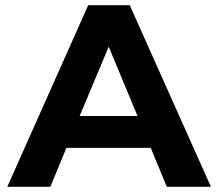

<svg xmlns="http://www.w3.org/2000/svg" viewBox="-20 -720 839 740"><path d="M287 -273H510L399 -540ZM561 -150H236L174 0H8L320 -700H480L793 0H623Z"/></svg>

Font: Montserrat Z
Style: Bold
Weight: 700
Designer: Julieta Ulanovsky
Foundry: Julieta Ulanovsky
Version: Version 8.000